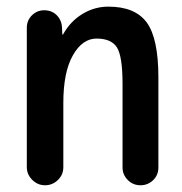

<svg xmlns="http://www.w3.org/2000/svg" viewBox="-20 -550 540 570"><path d="M59.6 -53.7V-467.8Q59.6 -489.3 74.7 -504.4Q89.8 -519.5 111.3 -519.5Q133.8 -519.5 148.4 -504.9Q163.1 -490.2 164.1 -467.8L165 -448.2Q165 -447.3 166 -447.3Q168 -447.3 168 -449.2Q189.5 -487.3 225.1 -508.8Q260.7 -530.3 301.8 -530.3Q380.9 -530.3 415.5 -483.4Q450.2 -436.5 450.2 -320.3V-52.7Q450.2 -30.3 434.6 -15.1Q418.9 0 397 0Q375 0 359.4 -15.6Q343.8 -31.2 343.8 -52.7V-300.8Q343.8 -382.8 327.1 -409.2Q310.5 -435.5 266.6 -435.5Q224.6 -435.5 196.3 -385.7Q168 -335.9 168 -244.1V-53.7Q168 -31.2 151.9 -15.6Q135.7 0 113.8 0Q91.8 0 75.7 -16.1Q59.6 -32.2 59.6 -53.7Z"/></svg>

Font: Rounded-X Mgen+ 2m medium
Style: Regular
Weight: 500
Designer: [Source Han Sans]
Ryoko NISHIZUKA  (kana & ideographs); Paul D. Hunt (Latin, Greek & Cyrillic); Wenlong ZHANG  (bopomofo
Version: Version 1.059.20150602